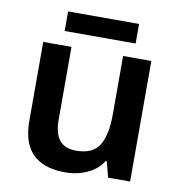

<svg xmlns="http://www.w3.org/2000/svg" viewBox="-79 -767 797 850"><g transform="rotate(10 319.0 -342.0)"><path d="M268 10Q208 10 164 -10.5Q120 -31 97 -75Q74 -119 74 -188V-542H201V-214Q201 -154 225 -123.5Q249 -93 300 -93Q376 -93 404.5 -140.5Q433 -188 433 -278V-542H560V0H461L443 -70H437Q420 -42 393 -24.5Q366 -7 334.5 1.5Q303 10 268 10ZM478 -694V-606H159V-694Z"/></g></svg>

Font: Noto Sans Symbols SemiBold
Style: Regular
Weight: 600
Version: Version 2.002